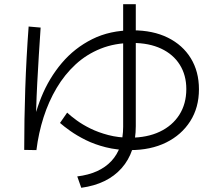

<svg xmlns="http://www.w3.org/2000/svg" viewBox="-20 -827 1040 912"><path d="M153 -114 95 -115Q95 -260 100 -406.5Q105 -553 116 -701L173 -696Q164 -565 157 -434Q150 -303 150 -177L126 -178Q140 -276 176.5 -366Q213 -456 273.5 -527.5Q334 -599 418 -641Q502 -683 610 -683Q707 -683 777.5 -648Q848 -613 886.5 -550Q925 -487 925 -403Q925 -316 883.5 -251Q842 -186 769 -150Q696 -114 598 -114Q536 -114 482.5 -127.5Q429 -141 387 -162Q345 -183 314 -205Q283 -227 265 -243L299 -292Q316 -276 344 -255.5Q372 -235 409.5 -216.5Q447 -198 494.5 -185.5Q542 -173 597 -173Q679 -173 739 -201.5Q799 -230 832 -282Q865 -334 865 -404Q865 -470 834 -519.5Q803 -569 745.5 -596Q688 -623 609 -623Q526 -623 458.5 -596Q391 -569 339 -521Q287 -473 249 -409Q211 -345 187 -270Q163 -195 153 -114ZM366 65 347 11Q453 -2 509 -62Q565 -122 565 -225V-807H625V-228Q625 -104 557.5 -28Q490 48 366 65Z"/></svg>

Font: Murecho Thin Light
Style: Regular
Weight: 300
Version: Version 1.010